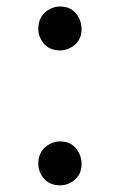

<svg xmlns="http://www.w3.org/2000/svg" viewBox="-20 -552 365 585"><path d="M163.1 -398.4Q121.1 -398.4 103.5 -434.6Q96.7 -448.2 96.7 -463.9Q96.7 -505.9 131.8 -524.4Q146.5 -532.2 163.1 -532.2Q204.1 -532.2 221.7 -495.1Q228.5 -479.5 228.5 -463.9Q228.5 -422.9 192.4 -405.3Q178.7 -398.4 163.1 -398.4ZM163.1 12.7Q121.1 12.7 103.5 -23.4Q96.7 -37.1 96.7 -52.7Q96.7 -94.7 131.8 -113.3Q146.5 -121.1 163.1 -121.1Q204.1 -121.1 221.7 -84Q228.5 -68.4 228.5 -52.7Q228.5 -11.7 192.4 5.9Q178.7 12.7 163.1 12.7Z"/></svg>

Font: GenYoMin JP Regular
Style: Regular
Weight: 400
Version: Version 1.001;PS 1;hotconv 16.6.51;makeotf.lib2.5.65220 DEVE